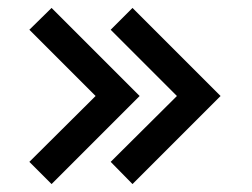

<svg xmlns="http://www.w3.org/2000/svg" viewBox="-20 -540 634 484"><path d="M110 -520 332 -298 110 -76 54 -132 221 -298 54 -465ZM314 -520 536 -298 314 -76 259 -132 426 -298 259 -465Z"/></svg>

Font: Unageo
Style: Regular
Weight: 400
Designer: Richard Sepsi
Foundry: Richard Sepsi
Version: Version 2.000